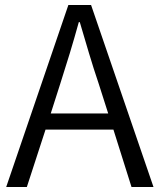

<svg xmlns="http://www.w3.org/2000/svg" viewBox="-20 -752 641 772"><path d="M184.1 -295.9H415L377 -415Q356 -477.1 337.9 -537.8Q319.8 -598.6 300.8 -663.1H296.9Q278.8 -597.7 260.5 -537.4Q242.2 -477.1 222.2 -415ZM508.8 0 436 -231H163.1L87.9 0H4.9L254.9 -731.9H346.2L597.2 0Z"/></svg>

Font: `nÑOS CN Normal
Style: Regular
Weight: 350
Designer: Ryoko NISHIZUKA ?XZm?[P (kana & ideographs); Paul D. Hunt (Latin, Greek & Cyrillic); Wenlong ZHANG _ e??? (bopomofo); Sa
Foundry: Adobe Systems Incorporated
Version: Version 1.004 June 21, 2023